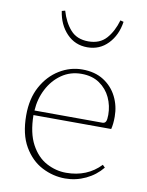

<svg xmlns="http://www.w3.org/2000/svg" viewBox="-84 -790 659 863"><g transform="rotate(10 245.5 -358.5)"><path d="M265 -463Q214 -463 174.5 -435.5Q135 -408 111.5 -362.5Q88 -317 85 -264L395 -263Q406 -263 410.5 -271.5Q415 -280 415 -302Q415 -344 398 -380.5Q381 -417 347.5 -440Q314 -463 265 -463ZM273 13Q218 13 167.5 -13Q117 -39 84.5 -94.5Q52 -150 52 -237Q52 -313 82 -368Q112 -423 161 -453Q210 -483 265 -483Q323 -483 363 -457.5Q403 -432 424 -390Q445 -348 445 -299Q445 -265 439 -242L84 -243Q85 -161 112.5 -110Q140 -59 183 -36Q226 -13 273 -13Q369 -13 430 -77L441 -66Q411 -29 366.5 -8Q322 13 273 13ZM128 -726 143 -730Q158 -678 187.5 -645Q217 -612 269 -612Q321 -612 350.5 -645Q380 -678 395 -730L410 -726Q401 -664 363 -624.5Q325 -585 269 -585Q213 -585 175 -624.5Q137 -664 128 -726Z"/></g></svg>

Font: Source Serif Pro ExtraLight
Style: Regular
Weight: 200
Designer: Frank Grießhammer
Foundry: Adobe Systems Incorporated
Version: Version 3.001;hotconv 1.0.111;makeotfexe 2.5.65597